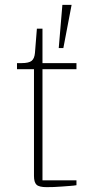

<svg xmlns="http://www.w3.org/2000/svg" viewBox="-20 -768 365 791"><path d="M172 3Q141 3 130.5 -7Q120 -17 120 -43V-483H50V-508H69Q99 -508 110.5 -517.5Q122 -527 124 -550L132 -650H155V-508H295V-483H155V-25H295V-5Q284 -3 268 -2Q252 -1 235 0.5Q218 2 201 2.5Q184 3 172 3ZM237 -748H275L241 -570H222Z"/></svg>

Font: IBM Plex Serif ExtLt
Style: Regular
Weight: 200
Designer: Mike Abbink, Paul van der Laan, Pieter van Rosmalen
Foundry: Bold Monday
Version: Version 3.001